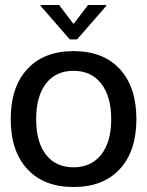

<svg xmlns="http://www.w3.org/2000/svg" viewBox="-20 -737 590 770"><path d="M527 -259Q527 -131 460.5 -59Q394 13 275 13Q156 13 89.5 -59Q23 -131 23 -259Q23 -388 89.5 -460Q156 -532 275 -532Q394 -532 460.5 -460Q527 -388 527 -259ZM275 -66Q346 -66 386 -117Q426 -168 426 -259Q426 -350 386 -401.5Q346 -453 275 -453Q204 -453 164.5 -402Q125 -351 125 -259Q125 -167 164.5 -116.5Q204 -66 275 -66ZM406 -713 289 -579H260L143 -713V-717H217L274 -642H276L333 -717H406Z"/></svg>

Font: Non Bureau
Style: Regular
Weight: 400
Designer: Jona Saucedo
Foundry: Non Foundry
Version: Version 1.000; ttfautohint (v1.8.4)